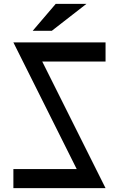

<svg xmlns="http://www.w3.org/2000/svg" viewBox="-20 -981 620 1001"><path d="M530.3 -759.8Q530.3 -726.6 530.3 -660.2Q419.9 -660.2 200.2 -660.2Q309.6 -440.4 530.3 0Q370.1 0 49.8 0Q49.8 -33.2 49.8 -99.6Q160.2 -99.6 379.9 -99.6Q269.5 -320.3 49.8 -759.8Q210 -759.8 530.3 -759.8ZM150.4 -820.3Q183.6 -820.3 250 -820.3Q310.5 -867.2 430.7 -960.9Q377 -960.9 270.5 -960.9Q230.5 -914.1 150.4 -820.3Z"/></svg>

Font: Alibu-Mazigh Belkasim 1
Style: Bold
Weight: 400
Designer: Mazigh Moubarik Belkasim
Version: Version 1.0